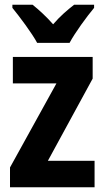

<svg xmlns="http://www.w3.org/2000/svg" viewBox="-20 -786 439 806"><path d="M136 -606H272C295 -649 344 -716 375 -753V-766H291C263 -744 234 -720 203 -684C174 -717 143 -745 117 -766H32V-753C63 -715 114 -647 136 -606ZM377 0V-111H181L369 -456V-547H34V-436H217L22 -83V0Z"/></svg>

Font: Noto Sans Myanmar Condensed
Style: Bold
Weight: 700
Width: 3
Designer: Monotype Design Team
Foundry: Monotype Imaging Inc.
Version: Version 2.107